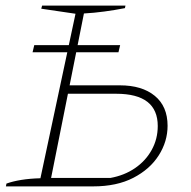

<svg xmlns="http://www.w3.org/2000/svg" viewBox="-20 -664 679 684"><path d="M1 0 3 -10Q25 -18 55.5 -23Q86 -28 124 -29L249 -615L127 -633L130 -644H427L425 -635Q389 -628 352 -623Q315 -618 279 -616L228 -360H407Q486 -360 531.5 -322.5Q577 -285 577 -216Q577 -160 545.5 -110.5Q514 -61 455 -30.5Q396 0 312 0ZM162 -30H373Q423 -39 461 -65Q499 -91 520.5 -130Q542 -169 542 -215Q542 -330 394 -330H222ZM102 -503.1H408L402 -477.7H96Z"/></svg>

Font: Piazzolla Thin
Style: Italic
Weight: 100
Italic angle: -11.3°
Designer: Juan Pablo del Peral
Foundry: Huerta Tipografica
Version: Version 1.330